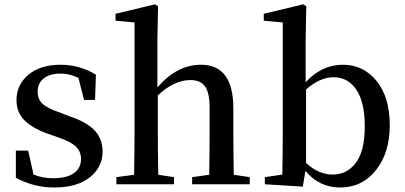

<svg xmlns="http://www.w3.org/2000/svg" viewBox="-20 -834 1831 869"><path d="M252 -324.2 294.9 -307.6Q374 -281.2 409.2 -242.7Q444.3 -204.1 444.3 -148.4Q444.3 -77.1 386.2 -31.2Q328.1 14.6 224.6 14.6Q133.8 14.6 51.8 -29.3V-152.3H107.4L131.8 -43.9Q173.8 -27.3 220.7 -27.3Q282.2 -27.3 314.5 -50.3Q346.7 -73.2 346.7 -114.3Q346.7 -148.4 323.2 -170.9Q299.8 -193.4 244.1 -211.9L191.4 -230.5Q125 -254.9 89.8 -290.5Q54.7 -326.2 54.7 -380.9Q54.7 -450.2 108.4 -495.6Q162.1 -541 254.9 -541Q339.8 -541 414.1 -496.1L410.2 -381.8H360.4L335 -481.4Q293.9 -501 255.9 -501Q205.1 -501 177.7 -479Q150.4 -457 150.4 -419.9Q150.4 -384.8 172.4 -364.3Q194.3 -343.8 252 -324.2Z M1038.1 -43 1110.4 -32.2V0H849.6V-32.2L926.8 -43Q928.7 -154.3 928.7 -232.4V-345.7Q928.7 -415 907.7 -443.4Q886.7 -471.7 841.8 -471.7Q768.6 -471.7 694.3 -402.3V-232.4Q694.3 -154.3 696.3 -43L767.6 -32.2V0H506.8V-32.2L586.9 -43Q588.9 -156.2 588.9 -232.4V-732.4L502.9 -740.2V-771.5L681.6 -814.5L695.3 -805.7L692.4 -649.4V-438.5Q781.2 -541 889.6 -541Q1036.1 -541 1036.1 -343.8V-232.4Q1036.1 -154.3 1038.1 -43Z M1365.2 -428.7V-96.7Q1420.9 -43.9 1486.3 -43.9Q1549.8 -43.9 1590.3 -96.7Q1630.9 -149.4 1630.9 -262.7Q1630.9 -372.1 1592.8 -428.2Q1554.7 -484.4 1490.2 -484.4Q1426.8 -484.4 1365.2 -428.7ZM1363.3 -649.4V-461.9Q1436.5 -541 1532.2 -541Q1625 -541 1684.6 -467.3Q1744.1 -393.6 1744.1 -266.6Q1744.1 -142.6 1681.6 -64Q1619.1 14.6 1519.5 14.6Q1424.8 14.6 1362.3 -60.5L1350.6 10.7L1178.7 0V-32.2L1257.8 -43.9Q1259.8 -155.3 1259.8 -232.4V-732.4L1173.8 -740.2V-771.5L1352.5 -814.5L1366.2 -805.7Z"/></svg>

Font: GenYoMin TW TTF SemiBold
Style: Regular
Weight: 600
Version: Version 1.300